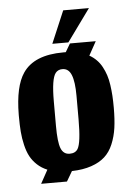

<svg xmlns="http://www.w3.org/2000/svg" viewBox="-46 -575 442 652"><g transform="rotate(-5 174.5 -249.0)"><path d="M147.3 -429.3H202L281.7 -539.3H194ZM173.7 -52.3Q152.3 -52.3 143.8 -74Q135.3 -95.7 135.3 -151V-234.7Q135.3 -310.7 150.3 -330Q158.7 -340.7 173.7 -340.7Q195 -340.7 204.3 -317.3Q213.7 -294 213.7 -246.3V-166Q213.7 -86 201.3 -65.7Q193 -52.3 173.7 -52.3ZM156 41 176 7Q214.3 6 242.5 -3.7Q270.7 -13.3 288.7 -29.7Q306.7 -46 317.3 -71.5Q328 -97 332.2 -126.3Q336.3 -155.7 336.3 -194.7Q336.3 -217 335.2 -235.5Q334 -254 331.3 -272.7Q328.7 -291.3 323.7 -306.5Q318.7 -321.7 311.3 -335.3Q304 -349 293.3 -359.8Q282.7 -370.7 269 -378.3L295 -425.3H207L190.3 -397Q186 -397 181.7 -397Q82.3 -397 44 -340.7Q13.3 -296 12.7 -199.3Q12.7 -196.7 12.7 -194Q12.7 -164.3 14.5 -141.3Q16.3 -118.3 21.7 -95.7Q27 -73 35.8 -56.5Q44.7 -40 59.2 -26.5Q73.7 -13 93.3 -5L68 41Z"/></g></svg>

Font: Jomhuria
Style: Regular
Weight: 400
Designer: Arabic design by Kourosh Beigpour, Latin design by Eben Sorkin, engineering by Lasse Fister and Khaled Hosney
Version: Version 1.0000